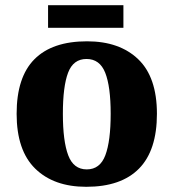

<svg xmlns="http://www.w3.org/2000/svg" viewBox="-20 -709 668 739"><path d="M312 10Q187 10 115.5 -60Q44 -130 44 -271Q44 -412 112.5 -481Q181 -550 315 -550Q440 -550 512 -481Q584 -412 584 -271Q584 -130 515 -60Q446 10 312 10ZM314 -57Q365 -57 385.5 -111.5Q406 -166 406 -271Q406 -376 385 -429Q364 -482 313 -482Q262 -482 242 -429Q222 -376 222 -271Q222 -166 242.5 -111.5Q263 -57 314 -57ZM165 -602V-689H455V-602Z"/></svg>

Font: Noto Serif Tamil ExtraBold
Style: Regular
Weight: 800
Designer: Indian Type Foundry, Tom Grace, and the Monotype Design Team
Foundry: Monotype Imaging Inc.
Version: Version 2.004; ttfautohint (v1.8.4.7-5d5b)